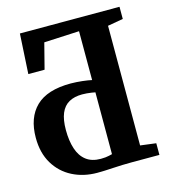

<svg xmlns="http://www.w3.org/2000/svg" viewBox="-111 -833 830 930"><g transform="rotate(-15 304.0 -368.5)"><path d="M262.5 6Q193.5 6 138 -22.5Q82.5 -51 50.2 -105Q18 -159 18 -234.5Q18 -335.5 74.5 -390.5Q131 -445.5 249 -445.5Q263 -445.5 277.8 -444.5Q292.5 -443.5 306.8 -442Q321 -440.5 333.2 -438.5Q345.5 -436.5 354 -434.5V-679.5L177.5 -671L144.5 -542.5H63L74.5 -743H574V-682L496.5 -668.5V-68.5L575 -58.5V0H435Q412.5 0 388.8 0.8Q365 1.5 342.5 3Q320 4.5 299.8 5.2Q279.5 6 262.5 6ZM296.5 -55Q310.5 -55 320.2 -56.2Q330 -57.5 338.2 -59.2Q346.5 -61 354 -63V-373Q347.5 -374.5 336 -376.2Q324.5 -378 312 -379Q299.5 -380 289 -380Q250 -380 223 -365Q196 -350 182.2 -317.5Q168.5 -285 168.5 -233.5Q168.5 -179 181.8 -138.8Q195 -98.5 223.2 -76.8Q251.5 -55 296.5 -55Z"/></g></svg>

Font: Merriweather 24pt SemiCondensed
Style: Bold
Weight: 700
Width: 4
Designer: Eben Sorkin
Foundry: Eben Sorkin
Version: Version 2.100